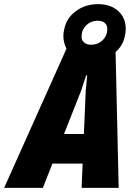

<svg xmlns="http://www.w3.org/2000/svg" viewBox="-82 -907 641 927"><path d="M476 -656 491 0H312L317 -117H171L125 0H-62L239 -672Q224 -702 224 -732Q224 -750 228 -765Q238 -819 284 -853Q330 -887 391 -887Q452 -887 488.5 -854Q525 -821 525 -768Q525 -750 521 -734Q512 -687 476 -656ZM358 -691Q391 -691 413.5 -713Q436 -735 436 -767Q436 -786 423.5 -796.5Q411 -807 390 -807Q358 -807 335.5 -786Q313 -765 312 -734Q310 -715 323 -703Q336 -691 358 -691ZM323 -260 332 -470 339 -543H334L310 -470L227 -260Z"/></svg>

Font: Decalotype Black Italic
Style: Regular
Weight: 900
Italic angle: -12°
Designer: Alfredo Marco Pradil
Foundry: Alfredo Marco Pradil
Version: Version 1.0